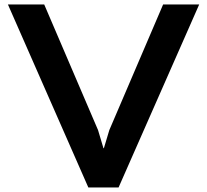

<svg xmlns="http://www.w3.org/2000/svg" viewBox="-20 -830 917 850"><path d="M702.1 -810.1H861.8L504.9 0H371.1L15.1 -810.1H175.8L414.1 -253.9L438 -173.8H439.9L463.9 -253.9Z"/></svg>

Font: Sinkin Sans 600 SemiBold
Style: Regular
Weight: 600
Designer: Keith Bates
Foundry: K-Type
Version: Sinkin Sans (version 1.0)  by Keith Bates   •   © 2014   www